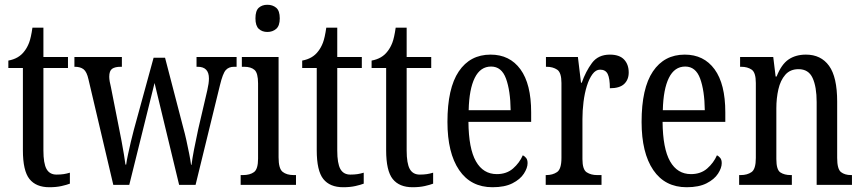

<svg xmlns="http://www.w3.org/2000/svg" viewBox="-20 -775 3614 805"><path d="M187 10Q131 10 103.5 -24.5Q76 -59 76 -145V-490H15V-521Q59 -529 82 -560Q94 -575 102 -596Q110 -617 116 -659H162V-536H265V-490H162V-144Q162 -90 175 -66.5Q188 -43 217 -43Q234 -43 247 -45Q260 -47 273 -51V-5Q260 0 238 5Q216 10 187 10Z M351 -442Q344 -474 330.5 -484.5Q317 -495 294 -495H292V-536H491V-495H486Q462 -495 450 -486.5Q438 -478 438 -453Q438 -445 440 -433Q442 -421 445 -410L479 -238Q484 -214 489.5 -184.5Q495 -155 499.5 -128Q504 -101 506 -85H509Q511 -101 516.5 -126.5Q522 -152 528.5 -180Q535 -208 541 -230L624 -533H672L749 -237Q755 -216 761.5 -186.5Q768 -157 773.5 -129Q779 -101 781 -84H783Q786 -109 793.5 -148Q801 -187 811 -233L849 -396Q856 -426 856 -446Q856 -495 809 -495H804V-536H972V-495H961Q939 -495 926.5 -481Q914 -467 902 -417L800 0H731L628 -427L522 0H455Z M1101 -641Q1079 -641 1065 -654Q1051 -667 1051 -698Q1051 -730 1065 -742.5Q1079 -755 1101 -755Q1123 -755 1138 -742.5Q1153 -730 1153 -698Q1153 -667 1138 -654Q1123 -641 1101 -641ZM989 0V-41H999Q1028 -41 1045 -53.5Q1062 -66 1062 -110V-425Q1062 -469 1047 -482Q1032 -495 1004 -495H994V-536H1148V-115Q1148 -68 1165 -54.5Q1182 -41 1211 -41H1221V0Z M1419 10Q1363 10 1335.5 -24.5Q1308 -59 1308 -145V-490H1247V-521Q1291 -529 1314 -560Q1326 -575 1334 -596Q1342 -617 1348 -659H1394V-536H1497V-490H1394V-144Q1394 -90 1407 -66.5Q1420 -43 1449 -43Q1466 -43 1479 -45Q1492 -47 1505 -51V-5Q1492 0 1470 5Q1448 10 1419 10Z M1710 10Q1654 10 1626.5 -24.5Q1599 -59 1599 -145V-490H1538V-521Q1582 -529 1605 -560Q1617 -575 1625 -596Q1633 -617 1639 -659H1685V-536H1788V-490H1685V-144Q1685 -90 1698 -66.5Q1711 -43 1740 -43Q1757 -43 1770 -45Q1783 -47 1796 -51V-5Q1783 0 1761 5Q1739 10 1710 10Z M2045 10Q1954 10 1905 -62Q1856 -134 1856 -264Q1856 -405 1903.5 -475.5Q1951 -546 2037 -546Q2117 -546 2162 -484.5Q2207 -423 2207 -304V-264H1944Q1945 -152 1975.5 -98.5Q2006 -45 2063 -45Q2104 -45 2131 -68.5Q2158 -92 2172 -124Q2180 -120 2186 -112.5Q2192 -105 2192 -91Q2192 -71 2176.5 -47Q2161 -23 2128.5 -6.5Q2096 10 2045 10ZM2121 -313Q2120 -395 2101.5 -445.5Q2083 -496 2039 -496Q1994 -496 1970.5 -448.5Q1947 -401 1945 -313Z M2268 0V-41H2271Q2297 -41 2315.5 -53.5Q2334 -66 2334 -113V-427Q2334 -471 2316 -483Q2298 -495 2272 -495H2269V-536H2403L2416 -428H2419Q2436 -476 2462 -511Q2488 -546 2537 -546Q2577 -546 2596.5 -525.5Q2616 -505 2616 -471Q2616 -441 2597 -423Q2578 -405 2537 -405Q2537 -446 2528 -464.5Q2519 -483 2496 -483Q2478 -483 2464 -464Q2450 -445 2440.5 -414.5Q2431 -384 2426.5 -347.5Q2422 -311 2422 -276V-108Q2422 -64 2440 -52.5Q2458 -41 2483 -41H2502V0Z M2859 10Q2768 10 2719 -62Q2670 -134 2670 -264Q2670 -405 2717.5 -475.5Q2765 -546 2851 -546Q2931 -546 2976 -484.5Q3021 -423 3021 -304V-264H2758Q2759 -152 2789.5 -98.5Q2820 -45 2877 -45Q2918 -45 2945 -68.5Q2972 -92 2986 -124Q2994 -120 3000 -112.5Q3006 -105 3006 -91Q3006 -71 2990.5 -47Q2975 -23 2942.5 -6.5Q2910 10 2859 10ZM2935 -313Q2934 -395 2915.5 -445.5Q2897 -496 2853 -496Q2808 -496 2784.5 -448.5Q2761 -401 2759 -313Z M3079 0V-41H3086Q3113 -41 3131 -53.5Q3149 -66 3149 -113V-427Q3149 -471 3131.5 -483Q3114 -495 3088 -495H3083V-536H3222L3232 -454H3236Q3256 -505 3286 -525.5Q3316 -546 3359 -546Q3422 -546 3456 -499Q3490 -452 3490 -349V-113Q3490 -66 3506 -53.5Q3522 -41 3548 -41H3552V0H3404V-347Q3404 -411 3387 -448Q3370 -485 3328 -485Q3293 -485 3272.5 -461.5Q3252 -438 3243.5 -400.5Q3235 -363 3235 -321V-108Q3235 -63 3252 -52Q3269 -41 3295 -41H3300V0Z"/></svg>

Font: Noto Serif Myanmar ExtraCondensed
Style: Regular
Weight: 400
Width: 2
Designer: Ben Mitchell and the Monotype Design Team
Foundry: Monotype Imaging Inc.
Version: Version 2.106; ttfautohint (v1.8.4.7-5d5b)